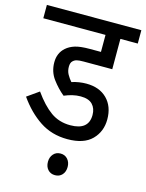

<svg xmlns="http://www.w3.org/2000/svg" viewBox="-121 -696 731 960"><g transform="rotate(15 244.5 -216.0)"><path d="M282 -224Q261 -224 240 -219Q219 -214 198 -205Q165 -232 137.5 -269Q110 -306 110 -355Q110 -403 143 -432Q161 -448 188 -456.5Q215 -465 264 -465H322V-553H0V-622H489V-553H399V-396H250Q227 -396 215.5 -393Q204 -390 196 -382Q186 -373 186 -352Q186 -330 195.5 -313Q205 -296 218 -281Q236 -287 255.5 -290Q275 -293 293 -293Q361 -293 400.5 -253.5Q440 -214 440 -147Q440 -84 398.5 -42Q357 0 272 0Q191 0 129 -41Q67 -82 18 -152L79 -195Q123 -133 166.5 -102Q210 -71 268 -71Q363 -71 363 -149Q363 -183 343.5 -203.5Q324 -224 282 -224ZM208 134Q208 110 222 94Q236 78 259 78Q282 78 296 94Q310 110 310 134Q310 159 296 174.5Q282 190 259 190Q236 190 222 174.5Q208 159 208 134Z"/></g></svg>

Font: Noto Sans Devanagari Condensed
Style: Regular
Weight: 400
Width: 3
Designer: Jelle Bosma - Monotype Design Team
Foundry: Monotype Imaging Inc.
Version: Version 2.004; ttfautohint (v1.8.4.7-5d5b)